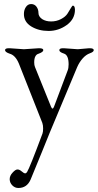

<svg xmlns="http://www.w3.org/2000/svg" viewBox="-20 -643 483 948"><path d="M339.8 -615.2Q349.6 -615.2 350.1 -595.2Q350.1 -548.8 309.6 -519.5Q269 -490.2 219.7 -490.2Q170.4 -490.2 133.8 -512.7Q97.7 -535.2 98.1 -574.2Q98.1 -593.8 107.9 -608.4Q117.7 -623 133.8 -623Q150.4 -623 160.2 -609.9Q169.9 -596.7 169.9 -579.1Q169.9 -561.5 188 -548.8Q206.1 -537.1 232.4 -537.1Q258.8 -537.1 281.2 -548.8Q303.7 -560.5 313.5 -576.2Q323.2 -591.8 330.1 -603.5Q336.9 -615.2 339.8 -615.2ZM422.9 -404.8Q442.9 -404.8 442.9 -395.5Q442.9 -386.7 423.8 -379.9Q404.3 -373 387.7 -354Q371.1 -335 360.8 -311L225.1 13.2Q224.1 15.1 188 105Q151.9 194.8 130.9 244.1Q112.8 285.2 70.8 285.2Q53.7 285.2 41 272.5Q28.3 259.8 27.8 242.2Q27.8 224.6 42 209.5Q56.2 193.8 65.9 193.8Q75.7 193.4 86.9 203.1Q98.1 212.9 104 212.9Q109.9 212.9 113.8 206.1Q127 185.1 189.9 16.1Q192.9 7.3 192.9 -8.8Q192.9 -24.9 189 -36.1L73.2 -329.1Q56.2 -370.1 27.8 -377.9Q4.9 -385.7 4.9 -395.5Q4.9 -405.3 24.9 -404.8H27.8L98.1 -399.9L170.9 -404.8H173.8Q193.8 -404.8 193.8 -395.5Q193.8 -386.2 170.9 -377.9Q148.9 -372.1 148.9 -335Q148.9 -320.8 152.8 -312L231.9 -116.2Q239.7 -97.2 247.1 -117.2L314 -294.9Q318.8 -306.2 318.8 -325.2Q318.8 -371.1 295.9 -378.4Q272.9 -385.7 272.9 -395.5Q272.9 -405.3 293 -404.8H295.9L363.8 -399.9L419.9 -404.8Z"/></svg>

Font: EBGaramond
Style: Regular
Weight: 400
Version: Version 000.012g